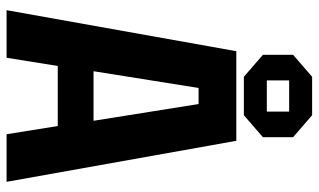

<svg xmlns="http://www.w3.org/2000/svg" viewBox="-213 -758 971 585"><g transform="rotate(90 272.5 -465.5)"><path d="M11 0 136 -700H409L534 0H389L364 -156H181L156 0ZM197 -265H348L297 -585H248ZM147 -781V-873L214 -931H331L398 -873V-781L331 -723H214ZM225 -793H320V-861H225Z"/></g></svg>

Font: Tektur SemiCondensed SemiBold
Style: Regular
Weight: 600
Width: 4
Designer: Adam Jagosz
Foundry: Adam Jagosz
Version: Version 1.005;gftools[0.9.30]